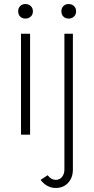

<svg xmlns="http://www.w3.org/2000/svg" viewBox="-20 -667 465 951"><path d="M84 -500H129V0H84ZM70 -611Q70 -627 80 -637Q90 -647 106 -647Q122 -647 132.5 -637Q143 -627 143 -611Q143 -595 132.5 -585Q122 -575 106 -575Q90 -575 80 -585Q70 -595 70 -611ZM181 224 216 201Q234 224 256 224Q275 224 287 209.5Q299 195 299 173V-500H341V173Q341 213 317.5 238.5Q294 264 256 264Q212 264 181 224ZM284 -611Q284 -627 294 -637Q304 -647 320 -647Q336 -647 346.5 -637Q357 -627 357 -611Q357 -595 346.5 -585Q336 -575 320 -575Q304 -575 294 -585Q284 -595 284 -611Z"/></svg>

Font: Bellota Text Light
Style: Regular
Weight: 300
Designer: Kemie Guaida
Foundry: Kemie Guaida
Version: Version 4.001